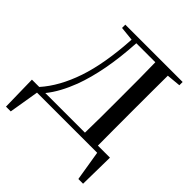

<svg xmlns="http://www.w3.org/2000/svg" viewBox="-249 -900 1277 1277"><g transform="rotate(45 389.5 -261.5)"><path d="M508.8 0H96.2L61 211.9H16.1L11.2 -37.1H80.1Q169.9 -137.7 223.9 -296.6Q277.8 -455.6 292 -693.8L191.9 -704.1V-734.9H731V-704.1L631.8 -694.8Q631.3 -620.6 631.1 -543.9Q630.9 -467.3 630.9 -388.2V-356Q630.9 -270.5 631.1 -191.9Q631.3 -113.3 631.8 -37.1H745.1L741.2 211.9H696.8L662.1 0ZM509.8 -37.1Q511.7 -111.8 512 -190.7Q512.2 -269.5 512.2 -356V-388.2Q512.2 -468.3 512 -545.7Q511.7 -623 509.8 -699.2H331.1Q322.8 -556.6 301 -441.4Q279.3 -326.2 245.1 -233.9Q222.7 -175.3 196 -126Q169.4 -76.7 137.2 -37.1Z"/></g></svg>

Font: Source Han Serif TW SemiBold
Style: Regular
Weight: 600
Designer: Ryoko NISHIZUKA Ë•øÂ°öÊ∂ºÂ≠ê (kana & ideographs); Frank Grie√ühammer (Latin, Greek & Cyrillic); Wenlong ZHANG Âº†ÊñáÈæô 
Foundry: Adobe
Version: Version 2.003;hotconv 1.1.1;makeotfexe 2.6.0